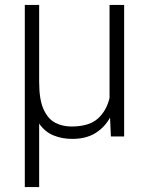

<svg xmlns="http://www.w3.org/2000/svg" viewBox="-20 -548 597 771"><path d="M79.6 -528.3H137.2V-219.7Q137.2 -147 155.3 -108.2Q173.3 -69.3 202.6 -54.7Q231.9 -40 266.1 -40Q337.4 -40 372.6 -71.5Q407.7 -103 419.9 -154.8V-528.3H478.5V0H425.3L421.9 -75.7Q399.4 -35.6 362.1 -12.9Q324.7 9.8 270 9.8Q229.5 9.8 195.1 -4.2Q160.6 -18.1 137.2 -51.8V203.1H79.6Z"/></svg>

Font: Vazirmatn RD FD ExtraLight
Style: Regular
Weight: 200
Designer: Saber Rastikerdar
Foundry: Saber Rastikerdar
Version: Version 33.003